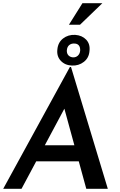

<svg xmlns="http://www.w3.org/2000/svg" viewBox="-25 -1175 744 1195"><path d="M109 0H-5L410 -758H417L646 0H512L355 -574L446 -630ZM230 -271H480L507 -171H183ZM332 -867Q336 -911 367.5 -935.5Q399 -960 443 -958Q486 -955 511.5 -928Q537 -901 532 -858Q529 -815 497 -790Q465 -765 422 -767Q379 -769 353 -797Q327 -825 332 -867ZM391 -862Q390 -843 400 -831.5Q410 -820 428 -818Q447 -817 459.5 -828.5Q472 -840 474 -860Q475 -881 465.5 -892.5Q456 -904 437 -904Q419 -905 406 -894.5Q393 -884 391 -862ZM612 -1155 473 -1021H404L488 -1155Z"/></svg>

Font: Josefin Sans Thin SemiBold
Style: Italic
Weight: 600
Italic angle: -7°
Version: Version 2.000